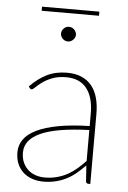

<svg xmlns="http://www.w3.org/2000/svg" viewBox="-56 -835 589 884"><g transform="rotate(5 239.0 -393.0)"><path d="M368.5 -247Q217.5 -242 145.2 -209.5Q73 -177 73 -118Q73 -90.5 82.2 -70.5Q91.5 -50.5 106.8 -37.2Q122 -24 141.5 -17.8Q161 -11.5 181.5 -11.5Q213.5 -11.5 240 -18.8Q266.5 -26 289 -38.5Q311.5 -51 331 -68Q350.5 -85 368.5 -104ZM73.5 -423Q110.5 -461 151 -481Q191.5 -501 243.5 -501Q282 -501 310.5 -488.8Q339 -476.5 357.8 -453.5Q376.5 -430.5 385.5 -397.8Q394.5 -365 394.5 -324V0H385.5Q375.5 0 374 -10.5L369 -83.5Q348.5 -62.5 328 -45.5Q307.5 -28.5 284.5 -16.8Q261.5 -5 235 1.5Q208.5 8 176.5 8Q153 8 130 1Q107 -6 88.5 -21Q70 -36 58.8 -59.8Q47.5 -83.5 47.5 -117Q47.5 -149.5 66.2 -176Q85 -202.5 124.5 -221.8Q164 -241 224.5 -252.2Q285 -263.5 368.5 -265.5V-324Q368.5 -398 336.5 -439Q304.5 -480 241.5 -480Q204 -480 177 -469.2Q150 -458.5 132 -445.2Q114 -432 103.2 -421.2Q92.5 -410.5 87 -410.5Q82 -410.5 78 -416ZM102 -794H367V-775H102ZM269 -678Q269 -671.5 266 -665.5Q263 -659.5 258.2 -654.8Q253.5 -650 247.2 -647.2Q241 -644.5 234.5 -644.5Q227.5 -644.5 221.2 -647.2Q215 -650 210.2 -654.8Q205.5 -659.5 202.8 -665.5Q200 -671.5 200 -678Q200 -692 210.2 -702.2Q220.5 -712.5 234.5 -712.5Q241 -712.5 247.2 -709.8Q253.5 -707 258.2 -702.2Q263 -697.5 266 -691.2Q269 -685 269 -678Z"/></g></svg>

Font: Lato ExtraLight
Style: Regular
Weight: 275
Designer: Lukasz Dziedzic with Adam Twardoch and Botio Nikoltchev
Foundry: tyPoland Lukasz Dziedzic
Version: Version 2.015; 2015-08-06; http://www.latofonts.com/